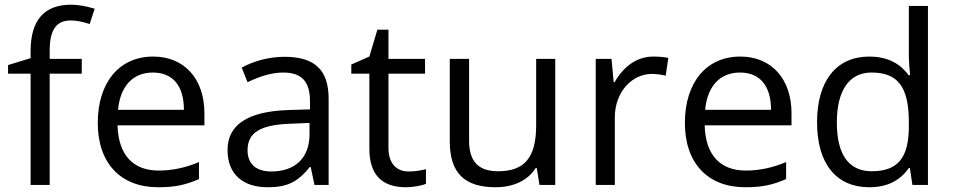

<svg xmlns="http://www.w3.org/2000/svg" viewBox="-20 -785 4045 815"><path d="M190.9 -535.2H327.1V-472.2H190.9V0H109.9V-472.2H14.2V-508.8L109.9 -538.1V-567.9C109.9 -699.2 167.5 -765.1 282.2 -765.1C310.5 -765.1 343.8 -759.3 381.8 -748L360.8 -683.1C329.6 -693.4 302.7 -698.2 280.8 -698.2C219.7 -698.2 190.9 -659.7 190.9 -569.8Z M847.7 -252.9H479C482.4 -127.4 544.4 -61 653.8 -61C711.4 -61 768.6 -73.2 824.7 -97.2V-24.9C767.6 0 723.1 9.8 650.9 9.8C492.7 9.8 395 -91.8 395 -263.2C395 -435.5 486.8 -544.9 629.9 -544.9C764.2 -544.9 847.7 -448.7 847.7 -304.2ZM760.7 -318.8C760.7 -420.9 713.4 -477.1 628.9 -477.1C543 -477.1 490.2 -418 481 -318.8Z M1375 0H1314.9L1298.8 -76.2H1294.9C1241.7 -9.3 1195.3 9.8 1115.7 9.8C1009.8 9.8 945.8 -46.9 945.8 -147.9C945.8 -255.9 1032.2 -312.5 1205.1 -317.9L1295.9 -320.8V-354C1295.9 -438 1261.7 -477.1 1182.1 -477.1C1137.7 -477.1 1086.9 -463.4 1030.8 -436L1005.9 -498C1058.6 -526.9 1124 -543.9 1187 -543.9C1314.5 -543.9 1375 -490.2 1375 -365.2ZM1293.9 -263.2 1212.9 -259.8C1084 -255.4 1030.8 -221.7 1030.8 -147C1030.8 -88.4 1067.9 -57.1 1131.8 -57.1C1232.9 -57.1 1293.9 -115.2 1293.9 -214.8Z M1788.1 -4.9C1770.5 3.4 1730.5 9.8 1703.1 9.8C1599.6 9.8 1547.9 -44.9 1547.9 -153.8V-472.2H1471.2V-511.2L1547.9 -544.9L1582 -659.2H1628.9V-535.2H1784.2V-472.2H1628.9V-157.2C1628.9 -92.8 1661.6 -57.1 1714.8 -57.1C1743.7 -57.1 1772.5 -62.5 1788.1 -66.9Z M1889.2 -535.2H1971.2V-188C1971.2 -100.6 2009.8 -58.1 2094.2 -58.1C2206.1 -58.1 2255.9 -115.2 2255.9 -253.9V-535.2H2336.9V0H2270L2258.3 -71.8H2253.9C2220.7 -19 2159.7 9.8 2084 9.8C1953.6 9.8 1889.2 -48.8 1889.2 -185.1Z M2805.7 -463.9C2783.7 -468.8 2764.2 -471.2 2747.1 -471.2C2660.6 -471.2 2589.8 -392.1 2589.8 -287.1V0H2508.8V-535.2H2575.7L2585 -436H2588.9C2628.4 -505.9 2686 -544.9 2752.9 -544.9C2776.9 -544.9 2797.9 -543 2816.9 -539.1Z M3339.8 -252.9H2971.2C2974.6 -127.4 3036.6 -61 3146 -61C3203.6 -61 3260.7 -73.2 3316.9 -97.2V-24.9C3259.8 0 3215.3 9.8 3143.1 9.8C2984.9 9.8 2887.2 -91.8 2887.2 -263.2C2887.2 -435.5 2979 -544.9 3122.1 -544.9C3256.3 -544.9 3339.8 -448.7 3339.8 -304.2ZM3252.9 -318.8C3252.9 -420.9 3205.6 -477.1 3121.1 -477.1C3035.2 -477.1 2982.4 -418 2973.1 -318.8Z M3918.9 0H3853L3842.3 -71.8H3837.9C3800.3 -17.6 3744.6 9.8 3669.9 9.8C3529.8 9.8 3448.2 -89.8 3448.2 -266.1C3448.2 -442.4 3530.8 -544.9 3669.9 -544.9C3742.7 -544.9 3798.3 -518.6 3836.9 -465.8H3843.3L3839.8 -504.4L3837.9 -542V-759.8H3918.9ZM3837.9 -266.1C3837.9 -418 3790 -477.1 3679.2 -477.1C3584 -477.1 3532.2 -399.9 3532.2 -265.1C3532.2 -128.4 3583 -58.1 3680.2 -58.1C3791 -58.1 3837.9 -114.7 3837.9 -249Z"/></svg>

Font: OpenSansEmoji
Style: Regular
Weight: 400
Foundry: MorbZ
Version: Version 1.000;PS 001.000;hotconv 1.0.70;makeotf.lib2.5.58329